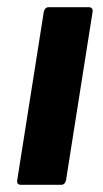

<svg xmlns="http://www.w3.org/2000/svg" viewBox="-20 -515 287 535"><path d="M39 0Q26 0 28 -13L102 -482Q105 -495 116 -495H226Q240 -495 238 -482L164 -13Q161 0 150 0Z"/></svg>

Font: Sofia Sans ExtraBold
Style: Italic
Weight: 800
Italic angle: -9°
Designer: Botio Nikoltchev, Ani Petrova
Foundry: lettersoup
Version: Version 4.100; ttfautohint (v1.8.4.7-5d5b)